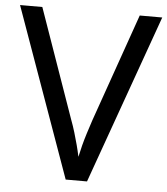

<svg xmlns="http://www.w3.org/2000/svg" viewBox="-52 -760 703 807"><g transform="rotate(5 300.0 -357.0)"><path d="M600 -714 345 0H255L0 -714H94L255 -256Q266 -227 274 -200Q282 -173 288.5 -148.5Q295 -124 300 -100Q305 -124 311.5 -149Q318 -174 326.5 -201Q335 -228 345 -258L505 -714Z"/></g></svg>

Font: Noto Sans Sora Sompeng
Style: Regular
Weight: 400
Designer: Monotype Design Team. David Williams.
Foundry: Monotype Imaging Inc.
Version: Version 2.101